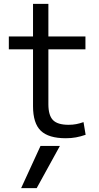

<svg xmlns="http://www.w3.org/2000/svg" viewBox="-20 -710 515 1000"><path d="M171 270H90L191 50H292ZM323 10Q233 10 192.5 -29Q152 -68 152 -157V-453H26V-520H152V-690H232V-520H425V-453H232V-167Q232 -109 256 -84.5Q280 -60 337 -60Q359 -60 377 -63.5Q395 -67 415 -74L426 -8Q400 1 375.5 5.5Q351 10 323 10Z"/></svg>

Font: M PLUS 2
Style: Regular
Weight: 400
Designer: Coji Morishita
Foundry: UNDERFOREST DESIGN
Version: Version 1.001